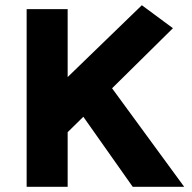

<svg xmlns="http://www.w3.org/2000/svg" viewBox="-20 -715 735 735"><path d="M488 0 299 -268 239 -209V0H82V-680H239V-420L523 -695L642 -607L409 -377L685 0Z"/></svg>

Font: Catamaran ExtraBold
Style: Regular
Weight: 800
Designer: Pria Ravichandran
Version: Version 2.000